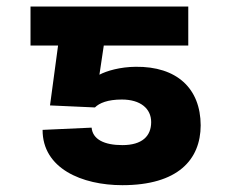

<svg xmlns="http://www.w3.org/2000/svg" viewBox="-20 -548 695 577"><path d="M265.3 -225.1C278.4 -238.3 303.6 -248.9 346.2 -248.9C402.3 -248.9 434.3 -221.6 434.3 -181.1C434.3 -138.8 407 -111.9 347.7 -111.9C293.7 -111.9 258.5 -128.9 255.3 -164.4L108 -157.7C107.6 -41.9 225.9 8.5 347.7 8.5C514.6 8.5 582.7 -68.2 583.1 -171.2C582.7 -283 510.7 -348.7 387.8 -347.3C341.3 -346.9 300.8 -335.2 278.8 -323.5L291.9 -411.2H545.8V-528.4H71.7V-411.2H154.5L130.3 -231.2Z"/></svg>

Font: Margiela Sans
Style: Bold
Weight: 700
Designer: Stefan Endress, Andreas Faust
Version: Version 1.100;FEAKit 1.0